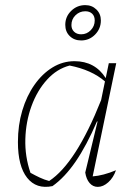

<svg xmlns="http://www.w3.org/2000/svg" viewBox="-20 -725 537 750"><path d="M185 2Q122 15 86 -30.5Q50 -76 50 -170Q50 -236 67 -293Q84 -350 114.5 -393.5Q145 -437 185 -461.5Q225 -486 271 -486Q351 -486 393 -420L405 -478H434L342 -36Q383 -39 433 -60Q423 -31 403 -13Q383 5 362 5Q343 5 330 -10Q317 -25 313 -51L361 -250L359 -251Q318 -156 275.5 -94Q233 -32 185 2ZM99 -50Q117 -40 135 -31.5Q153 -23 172 -18Q277 -87 375 -334L390 -407Q338 -452 252 -469Q202 -456 163.5 -413.5Q125 -371 103 -310.5Q81 -250 79 -182Q77 -114 99 -50ZM297 -567Q270 -567 252.5 -584Q235 -601 235 -628Q235 -660 258 -682.5Q281 -705 313 -705Q339 -705 356.5 -688Q374 -671 374 -645Q374 -613 351.5 -590Q329 -567 297 -567ZM297 -591Q319 -591 334.5 -607Q350 -623 350 -645Q350 -662 340 -671.5Q330 -681 313 -681Q291 -681 275 -665.5Q259 -650 259 -627Q259 -611 269.5 -601Q280 -591 297 -591Z"/></svg>

Font: Piazzolla Thin
Style: Italic
Weight: 100
Italic angle: -11.3°
Designer: Juan Pablo del Peral
Foundry: Huerta Tipografica
Version: Version 1.330